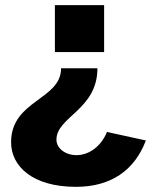

<svg xmlns="http://www.w3.org/2000/svg" viewBox="-20 -550 586 745"><path d="M193 -348H384V-530H193ZM546 -5 395 -38C373 17 326 52 277 52C234 52 199 26 199 -8C199 -97 358 -124 358 -285H217C217 -162 23 -162 23 2C23 95 106 175 275 175C409 175 502 112 546 -5Z"/></svg>

Font: Bisquit Text
Style: Bold
Weight: 800
Version: Version 1.004;Glyphs 3.2.3 (3260)